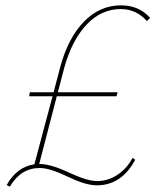

<svg xmlns="http://www.w3.org/2000/svg" viewBox="-20 -683 598 720"><path d="M434 -663Q501 -663 543 -616L531 -604Q491 -649 433 -649Q360 -649 305 -591Q250 -533 221 -429L197 -337H421L417 -322H193L127 -68H129Q170 -68 238.5 -36Q307 -4 344 -4Q385 -4 420.5 -27.5Q456 -51 477 -91L487 -84Q436 12 343 12Q301 12 234 -20.5Q167 -53 129 -53Q58 -53 17 17L5 11Q43 -57 109 -67L177 -322H89L92 -337H181L206 -432Q235 -540 294.5 -601.5Q354 -663 434 -663Z"/></svg>

Font: EauTest Thin
Style: Italic
Weight: 250
Italic angle: -12°
Designer: Christian Thalmann (Catharsis Fonts)
Version: Version 0.001;PS 000.001;hotconv 1.0.88;makeotf.lib2.5.64775